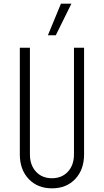

<svg xmlns="http://www.w3.org/2000/svg" viewBox="-20 -1010 566 1046"><path d="M438 -750V-169Q438 -86 390 -35Q342 16 263 16Q184.5 16 136.2 -35Q88 -86 88 -169V-750H143V-169Q143 -110.5 176 -74.8Q209 -39 263 -39Q317 -39 350 -74.8Q383 -110.5 383 -169V-750ZM241 -818 312 -990H369L284 -818Z"/></svg>

Font: Mohave Light Light
Style: Regular
Weight: 300
Version: Version 2.003